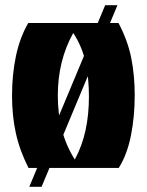

<svg xmlns="http://www.w3.org/2000/svg" viewBox="-20 -642 561 734"><path d="M89 0Q55 -67 40.5 -133.5Q26 -200 26 -276Q26 -357 41 -428Q56 -499 88 -554H433Q468 -488 481.5 -421.5Q495 -355 495 -278Q495 -196 480.5 -123.5Q466 -51 434 0ZM266 -32Q294 -84 307 -144Q320 -204 320 -273Q320 -342 307.5 -402Q295 -462 260 -516Q201 -410 201 -277Q201 -207 216.5 -146.5Q232 -86 266 -32ZM92 72 382 -622H429L139 72Z"/></svg>

Font: Tac One
Style: Regular
Weight: 400
Designer: Oluseyi Olusanya, David Udoh, Eyiyemi Adegbite, Mirko Velimirović
Version: Version 1.003; ttfautohint (v1.8.4.7-5d5b)